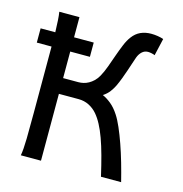

<svg xmlns="http://www.w3.org/2000/svg" viewBox="-107 -823 878 921"><g transform="rotate(15 332.0 -362.5)"><path d="M12.2 -612.8H85Q84 -645 82.5 -670.4Q81.1 -695.8 78.1 -712.9H178.2V-612.8H275.9V-542H178.2V-410.2H253.9Q265.6 -410.2 278.6 -413.1Q291.5 -416 304 -422.9Q316.4 -429.7 328.1 -440.9Q339.8 -452.1 349.1 -468.8Q361.8 -491.7 372.3 -521Q382.8 -550.3 393.3 -580.1Q403.8 -609.9 414.8 -636.5Q425.8 -663.1 439.5 -681.2Q456.5 -704.1 479.7 -714.6Q502.9 -725.1 532.2 -725.1Q547.9 -725.1 564.9 -722.4Q582 -719.7 593.3 -715.3L573.7 -629.9Q567.9 -632.8 557.6 -635Q547.4 -637.2 539.6 -637.2Q522.5 -637.2 510 -625.7Q497.6 -614.3 490.7 -595.7Q486.3 -583.5 480.5 -565.4Q474.6 -547.4 467.5 -526.4Q460.4 -505.4 452.1 -483.4Q443.8 -461.4 434.6 -441.9Q426.8 -425.8 414.8 -409.7Q402.8 -393.6 383.3 -380.9Q403.8 -372.1 425.5 -354.5Q447.3 -336.9 466.3 -307.6Q480.5 -286.1 495.1 -252.4Q509.8 -218.8 524.2 -177.7Q538.6 -136.7 551.8 -91.1Q564.9 -45.4 576.2 0H476.1Q463.4 -55.2 451.2 -100.1Q439 -145 426 -180.7Q413.1 -216.3 398.9 -242.9Q384.8 -269.5 368.7 -288.1Q351.6 -308.1 327.9 -320.1Q304.2 -332 275.9 -332H178.2V0H78.1Q83.5 -29.3 84.5 -84.7Q85.4 -140.1 85.4 -212.4V-542H12.2Z"/></g></svg>

Font: Andika FrenchTight
Style: Regular
Weight: 400
Designer: Victor Gaultney, Annie Olsen, Julie Remington, Don Collingsworth, Eric Hays, Becca Hirsbrunner
Foundry: SIL International
Version: Version 5.000 ; Dig1 Dig4Opn Dig7 LnSpcTght